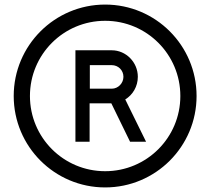

<svg xmlns="http://www.w3.org/2000/svg" viewBox="-20 -820 920 840"><path d="M440 -729C622 -729 769 -582 769 -400C769 -218 622 -71 440 -71C258 -71 111 -218 111 -400C111 -582 258 -729 440 -729ZM440 0C661 0 840 -179 840 -400C840 -621 661 -800 440 -800C219 -800 40 -621 40 -400C40 -179 219 0 440 0ZM520 -484C520 -456 497 -432 469 -432H373V-535H469C497 -535 520 -513 520 -484ZM528 -385C561 -405 583 -442 583 -484C583 -548 531 -600 469 -600H310V-200H372V-368H467L549 -200H619Z"/></svg>

Font: Gauge
Style: Regular
Weight: 400
Designer: Daniel Pimley
Foundry: Daniel Pimley
Version: Version 1.004;PS 001.001;hotconv 1.0.56